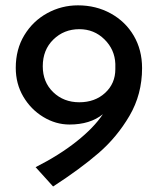

<svg xmlns="http://www.w3.org/2000/svg" viewBox="-20 -675 577 708"><path d="M503.9 -423.8Q503.9 -327.1 457.5 -248Q411.1 -168.9 343.3 -110.4Q275.4 -51.8 175.8 12.7L111.3 -58.6Q198.2 -102.5 262.2 -153.3Q326.2 -204.1 359.4 -253.9Q312.5 -215.8 236.3 -215.8Q185.5 -215.8 139.6 -243.7Q93.8 -271.5 65.9 -318.8Q38.1 -366.2 38.1 -424.8Q38.1 -493.2 69.8 -545.4Q101.6 -597.7 154.3 -626.5Q207 -655.3 267.6 -655.3Q334 -655.3 388.2 -625.5Q442.4 -595.7 473.1 -543.5Q503.9 -491.2 503.9 -423.8ZM272.5 -297.9Q330.1 -297.9 367.7 -332.5Q405.3 -367.2 405.3 -419.9V-439.5Q403.3 -492.2 365.2 -529.8Q327.1 -567.4 272.5 -567.4Q215.8 -567.4 176.8 -529.3Q137.7 -491.2 137.7 -430.7Q137.7 -372.1 176.3 -335Q214.8 -297.9 272.5 -297.9Z"/></svg>

Font: Josefin Sans CFJ
Style: Regular
Weight: 400
Designer: Santiago Orozco
Foundry: Typemade
Version: Version 2.000